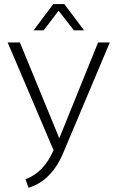

<svg xmlns="http://www.w3.org/2000/svg" viewBox="-20 -718 568 928"><path d="M17.1 -512.7H76.2L266.6 -49.8L454.1 -512.7H510.7L288.1 15.1Q231.4 154.8 118.2 189.5L103 148.4Q191.9 116.2 238.8 7.8ZM237.3 -698.2H291L386.2 -571.3H337.4L263.2 -666L190.9 -571.3H142.1Z"/></svg>

Font: Sansation Light
Style: Light
Weight: 300
Designer: Bernd Montag
Version: Version 1.301